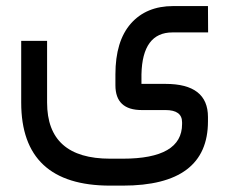

<svg xmlns="http://www.w3.org/2000/svg" viewBox="-20 -384 744 623"><path d="M354.5 -142.6Q354.5 -250.5 404.5 -307.4Q454.6 -364.3 542 -364.3H654.8L655.3 -278.8H539.6Q441.9 -278.8 439 -142.6V-111.8H517.1Q654.8 -111.8 654.8 -4.4V9.8Q654.8 218.3 378.4 218.3H337.4Q48.8 218.3 48.8 -51.3V-251.5H132.8V-51.3Q132.8 130.9 337.4 130.9H378.4Q570.8 130.9 570.8 18.6V12.7Q570.8 -26.9 517.1 -26.9H439.9Q354.5 -26.9 354.5 -107.4Z"/></svg>

Font: Shabnam FD-WOL
Style: FD-WOL
Weight: 400
Foundry: DejaVu fonts team - Redesigned by Saber Rastikerdar - Based on Vazir font
Version: Version 5.0.1